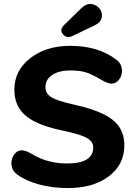

<svg xmlns="http://www.w3.org/2000/svg" viewBox="-20 -947 693 976"><path d="M325 9Q246 9 178 -9.5Q110 -28 66 -61Q38 -82 38 -118Q38 -144 53.5 -163.5Q69 -183 90 -183Q110 -183 139 -166Q219 -116 321 -116Q454 -116 454 -198Q454 -227 422 -245.5Q390 -264 308 -281Q214 -300 158.5 -328Q103 -356 78 -396Q53 -436 53 -492Q53 -588 133.5 -651Q214 -714 337 -714Q479 -714 571 -644Q600 -622 600 -587Q600 -561 584.5 -541.5Q569 -522 548 -522Q528 -522 499 -539Q470 -557 434 -573Q398 -589 338 -589Q280 -589 245.5 -566Q211 -543 211 -504Q211 -471 241.5 -452.5Q272 -434 357 -415Q448 -395 504.5 -367.5Q561 -340 586.5 -301Q612 -262 612 -208Q612 -110 533 -50.5Q454 9 325 9ZM348 -764Q319 -750 300 -773Q281 -796 306 -820L391 -903Q418 -930 444.5 -926.5Q471 -923 486.5 -903Q502 -883 497 -857.5Q492 -832 457 -816Z"/></svg>

Font: Nunito VF Beta Light
Style: Regular
Weight: 300
Designer: Vernon Adams
Foundry: newtypography
Version: Version 3.001